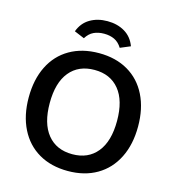

<svg xmlns="http://www.w3.org/2000/svg" viewBox="-130 -1020 1039 1138"><g transform="rotate(15 389.5 -450.5)"><path d="M54 -353Q54 -463 94.5 -544.5Q135 -626 211 -670Q287 -714 390 -714Q493 -714 568.5 -670Q644 -626 684.5 -544.5Q725 -463 725 -353Q725 -243 684 -161Q643 -79 567.5 -35Q492 9 390 9Q287 9 211.5 -35Q136 -79 95 -161Q54 -243 54 -353ZM596 -353Q596 -478 541.5 -544.5Q487 -611 390 -611Q292 -611 237.5 -544.5Q183 -478 183 -353Q183 -228 237.5 -161Q292 -94 390 -94Q487 -94 541.5 -161Q596 -228 596 -353ZM561 -802 499 -776Q480 -807 452.5 -820Q425 -833 389 -833Q353 -833 325.5 -820Q298 -807 279 -776L217 -802Q237 -856 282.5 -883Q328 -910 389 -910Q450 -910 495.5 -883Q541 -856 561 -802Z"/></g></svg>

Font: wassup Sans
Style: Bold
Weight: 700
Version: Version 2.001